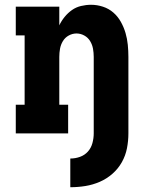

<svg xmlns="http://www.w3.org/2000/svg" viewBox="-20 -558 640 803"><path d="M274 225V105Q295 105 314.5 98Q334 91 347.5 76Q361 61 366.5 40.5Q372 20 372 0V-320Q372 -337 369 -354Q366 -371 357 -386Q348 -401 332.5 -409.5Q317 -418 300 -418Q283 -418 267.5 -409.5Q252 -401 243 -386Q234 -371 231 -354Q228 -337 228 -320V-120H265V0H46V-120H83V-410H46V-530H228V-452Q237 -471 250.5 -487.5Q264 -504 281 -516Q298 -528 319 -533Q340 -538 361 -538Q386 -538 410.5 -530Q435 -522 454 -505.5Q473 -489 485.5 -466.5Q498 -444 505 -420Q512 -396 514.5 -370.5Q517 -345 517 -320V0Q517 31 511 62Q505 93 489.5 120.5Q474 148 450 169Q426 190 397 202.5Q368 215 337 220Q306 225 274 225Z"/></svg>

Font: Iosevka Curly Slab HvEx
Style: Regular
Weight: 900
Width: 7
Monospace: yes
Designer: Belleve Invis
Foundry: Belleve Invis
Version: Version 11.1.0; ttfautohint (v1.8.3)